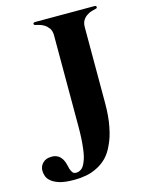

<svg xmlns="http://www.w3.org/2000/svg" viewBox="-244 -751 758 996"><g transform="rotate(-15 135.0 -253.0)"><path d="M286.1 -174.8Q286.1 -103.5 275.4 -49.8Q265.6 2.9 247.1 41Q230.5 79.1 206.1 104.5Q181.6 128.9 153.3 142.6Q125 157.2 93.8 163.1Q62.5 168.9 31.2 168.9Q-16.6 168.9 -45.9 161.1Q-75.2 152.3 -90.8 139.6Q-107.4 127 -113.3 111.3Q-119.1 95.7 -119.1 81.1Q-119.1 55.7 -101.6 39.1Q-85 22.5 -57.6 22.5Q-50.8 22.5 -44.9 22.5Q-39.1 23.4 -32.2 25.4Q-20.5 29.3 -12.7 36.1Q-4.9 43.9 1 52.7Q5.9 61.5 9.8 72.3Q12.7 82 15.6 93.8Q16.6 99.6 18.6 106.4Q21.5 114.3 24.4 120.1Q28.3 127 33.2 131.8Q39.1 135.7 47.9 135.7Q63.5 135.7 76.2 126Q89.8 116.2 99.6 89.8Q110.4 64.5 115.2 19.5Q121.1 -25.4 121.1 -93.8Q121.1 -255.9 121.1 -582Q121.1 -605.5 111.3 -620.1Q100.6 -634.8 87.9 -642.6Q74.2 -651.4 61.5 -654.3Q48.8 -658.2 43 -659.2Q38.1 -659.2 36.1 -662.1Q33.2 -665 33.2 -668Q34.2 -670.9 36.1 -672.9Q39.1 -674.8 43.9 -674.8Q150.4 -674.8 363.3 -674.8Q368.2 -674.8 370.1 -672.9Q373 -670.9 373 -668Q373 -667 373 -666Q373 -664.1 371.1 -662.1Q369.1 -659.2 364.3 -659.2Q358.4 -658.2 345.7 -654.3Q332 -651.4 319.3 -642.6Q305.7 -634.8 295.9 -620.1Q286.1 -605.5 286.1 -582Q286.1 -446.3 286.1 -174.8Q286.1 -174.8 286.1 -174.8Z"/></g></svg>

Font: Mermaid
Style: Bold
Weight: 400
Designer: Scott Simpson
Version: Version 1.001